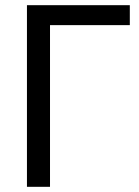

<svg xmlns="http://www.w3.org/2000/svg" viewBox="-20 -717 538 741"><path d="M84 -697V4H173V-620H481V-697Z"/></svg>

Font: Repo
Style: Regular
Weight: 400
Designer: Stefan Peev
Foundry: Context Ltd
Version: Version 0.000